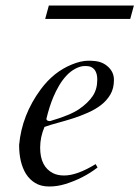

<svg xmlns="http://www.w3.org/2000/svg" viewBox="-20 -658 502 691"><path d="M210.9 -26.4Q257.3 -26.4 324.2 -67.4L331.1 -55.2Q279.8 -15.6 214.8 4.4Q186.5 13.2 157 13.2Q127.4 13.2 106.9 0.7Q86.4 -11.7 73.2 -32.7Q48.8 -72.8 48.8 -136.2Q58.6 -244.6 127 -336.9Q173.3 -399.4 238.3 -425.8Q271.5 -439.5 298.1 -439.5Q324.7 -439.5 339.4 -434.8Q354 -430.2 365.2 -420.9Q390.1 -400.9 390.1 -370.4Q390.1 -339.8 377.2 -317.9Q364.3 -295.9 343.3 -279.8Q322.3 -263.7 295.4 -252Q268.6 -240.2 241 -231.4Q213.4 -222.7 186.8 -215.6Q160.2 -208.5 140.1 -201.2Q124.5 -164.6 124.5 -126.5Q124.5 -58.1 170.9 -34.7Q187.5 -26.4 210.9 -26.4ZM147 -230.5Q147 -222.2 160.2 -222.2Q233.9 -243.7 265.6 -265.9Q297.4 -288.1 313.7 -312.5Q330.1 -336.9 330.1 -371.1Q330.1 -405.8 308.6 -416.5Q301.3 -420.4 285.4 -420.4Q269.5 -420.4 251.5 -410.9Q233.4 -401.4 218.8 -385.5Q204.1 -369.6 192.4 -349.6Q180.7 -329.6 171.9 -308.6Q157.2 -273.4 147 -230.5ZM155.8 -638.2H461.9L448.7 -589.8H142.6Z"/></svg>

Font: Cardo-Italic
Style: Italic
Weight: 400
Italic angle: -12°
Designer: David J. Perry
Foundry: David J. Perry
Version: Version 0.991